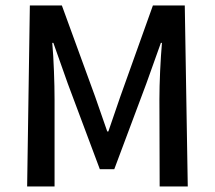

<svg xmlns="http://www.w3.org/2000/svg" viewBox="-20 -674 777 694"><path d="M78.1 0 87.9 -654.3H203.6L323.7 -325.2L367.7 -198.7H371.6L415 -325.2L532.7 -654.3H647.9L658.7 0H557.1L556.2 -314.5Q556.2 -359.9 558.8 -417.2Q561.5 -474.6 565.4 -519H561.5L508.8 -371.6L393.1 -62.5H340.8L225.1 -371.6L172.9 -519H168.9Q172.9 -474.6 175 -417.2Q177.2 -359.9 177.2 -314.5V0Z"/></svg>

Font: Varta Light
Style: Bold
Weight: 700
Version: Version 1.004